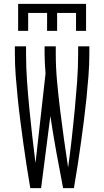

<svg xmlns="http://www.w3.org/2000/svg" viewBox="-20 -975 540 995"><path d="M137 0Q127 -58 118 -116Q109 -174 101 -232Q93 -290 85.5 -348Q78 -406 72 -464.5Q66 -523 61.5 -581.5Q57 -640 57 -698V-735H115V-698Q115 -627 120 -555.5Q125 -484 132 -413Q139 -342 147 -271Q155 -200 164 -130L216 -594Q214 -620 212.5 -646Q211 -672 211 -698V-735H269V-698Q269 -624 276 -549.5Q283 -475 292 -401.5Q301 -328 311.5 -254Q322 -180 333 -107Q343 -180 351.5 -254Q360 -328 367 -402Q374 -476 379.5 -550Q385 -624 385 -698V-735H443V-698Q443 -640 438.5 -581.5Q434 -523 428 -464.5Q422 -406 414.5 -348Q407 -290 399 -232Q391 -174 382 -116Q373 -58 363 0H307Q289 -93 272 -186.5Q255 -280 241 -374L193 0ZM74 -815V-955H426V-815H374V-908H276V-815H224V-908H126V-815Z"/></svg>

Font: Iosevka Light
Style: Regular
Weight: 300
Monospace: yes
Designer: Belleve Invis
Foundry: Belleve Invis
Version: Version 32.5.0; ttfautohint (v1.8.4)